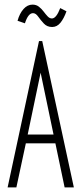

<svg xmlns="http://www.w3.org/2000/svg" viewBox="-20 -812 353 832"><path d="M260 0 220 -191H92L51 0H13L149 -634H163L300 0ZM156 -497 100 -229H212ZM241 -777 268 -763Q257 -732 242 -713.5Q227 -695 206 -695Q184 -695 170 -710Q156 -725 145.5 -740Q135 -755 123 -755Q102 -755 88 -711L56 -722Q65 -754 82 -773Q99 -792 121 -792Q137 -792 148.5 -783Q160 -774 169 -762Q178 -750 186.5 -741Q195 -732 205 -732Q224 -732 241 -777Z"/></svg>

Font: Inconsolata ExtraCondensed Light
Style: Regular
Weight: 300
Width: 2
Monospace: yes
Designer: Raph Levien, Cyreal, Brenton Simpson
Foundry: Raph Levien, Cyreal, Google
Version: Version 3.100; ttfautohint (v1.8.4.7-5d5b)